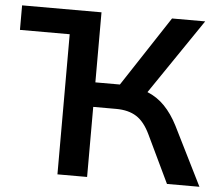

<svg xmlns="http://www.w3.org/2000/svg" viewBox="-51 -762 938 819"><g transform="rotate(5 418.0 -352.5)"><path d="M224 0V-600H11V-705H351V-405H456L653 -705H795L576 -383Q618 -366 650 -333Q682 -300 707 -251L832 0H693L596 -203Q571 -256 536.5 -278Q502 -300 449 -300H351V0Z"/></g></svg>

Font: MulishBold
Style: Bold
Weight: 700
Designer: Vernon Adams
Foundry: Vernon Adams
Version: Version 3.602; ttfautohint (v1.8.3)